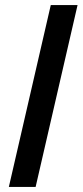

<svg xmlns="http://www.w3.org/2000/svg" viewBox="-20 -740 327 760"><path d="M15 0 181 -720H287L121 0Z"/></svg>

Font: Instrument Sans Medium
Style: Italic
Weight: 500
Italic angle: -13°
Designer: Rodrigo Fuenzalida
Foundry: fragTYPE
Version: Version 1.000;gftools[0.9.28]